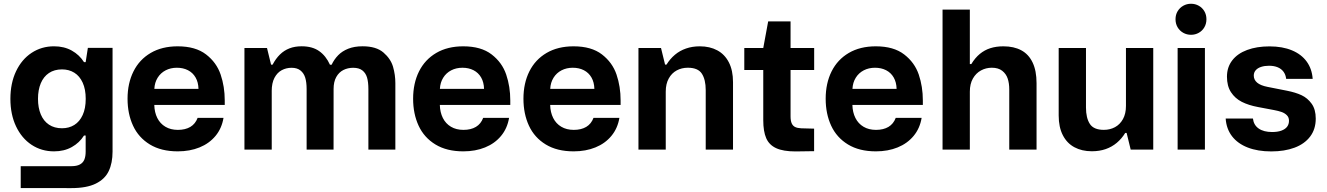

<svg xmlns="http://www.w3.org/2000/svg" viewBox="-20 -780 6918 1001"><path d="M88 86.4H351.9Q380.1 86.4 396.5 77.5Q413 68.6 419.8 51.9Q426.6 35.3 426.6 10.4V-96.6L566.8 -100.6V10.4Q566.8 69.8 546.9 111.8Q527.1 153.8 479.5 177.2Q432 200.7 351.9 200.7L88 200.4ZM34.2 -264.7 98.4 -269.6 178.1 -264.7Q178.1 -218.4 192.6 -183.7Q207 -149.1 235.2 -130.2Q263.4 -111.3 303.3 -111.3Q339.7 -111.3 367.5 -128.6Q395.2 -145.8 411 -180.3Q426.9 -214.8 426.9 -264.7L495.2 -269.6L566.8 -264.7V1H438.1L426.6 -73.3H417.9Q394.2 -35.5 354.2 -13.2Q314.3 9.1 261.7 9.1Q196.5 9.1 144.7 -25Q93 -59.2 63.6 -121.3Q34.2 -183.4 34.2 -264.7ZM417.9 -456.2H426.6L438.1 -530.5H566.8V-264.7L495.2 -259.9L426.9 -264.7Q426.9 -314.6 411 -349.2Q395.2 -383.7 367.5 -400.9Q339.7 -418.2 303.3 -418.2Q263.4 -418.2 235.2 -399.3Q207 -380.4 192.6 -345.8Q178.1 -311.1 178.1 -264.7L98.4 -259.9L34.2 -264.7Q34.2 -346.1 63.6 -408.2Q93 -470.3 144.7 -504.4Q196.5 -538.6 261.7 -538.6Q314.3 -538.6 354.2 -516.3Q394.2 -493.9 417.9 -456.2Z M645 -265.3Q645 -345.8 675.9 -407.7Q706.7 -469.5 765.7 -504Q824.6 -538.5 906.3 -538.5Q999.4 -538.5 1054.2 -496.3Q1109 -454.2 1130.3 -391.3Q1151.7 -328.4 1151.7 -256.2V-232.8H784.4Q785.4 -194.2 800.1 -164.8Q814.9 -135.4 842.3 -119.2Q869.7 -102.9 907.3 -102.9Q946.3 -102.9 972.5 -118.5Q998.6 -134.1 1010.4 -165.6H1145.3Q1136.1 -110.6 1103.6 -71.4Q1071 -32.1 1020.4 -11.5Q969.7 9.1 907 9.1Q820.2 9.1 761.3 -26.8Q702.4 -62.7 673.7 -124.6Q645 -186.5 645 -265.3ZM902.2 -426.8Q869.5 -426.8 843.5 -413.3Q817.5 -399.8 801.9 -374.8Q786.3 -349.8 784.7 -316.7H1014.8Q1014 -351.2 999.6 -376.1Q985.3 -401 960 -413.9Q934.8 -426.8 902.2 -426.8Z M1393.2 -443.1 1396.7 -302.4V0H1254.4V-529.9H1372ZM1500.2 -426.6Q1472.3 -426.6 1448.9 -414.1Q1425.5 -401.7 1411 -374.4Q1396.6 -347.1 1396.6 -304.9L1387.4 -442.8H1401.2Q1417.7 -474.4 1439.5 -495.8Q1461.2 -517.1 1489.2 -527.9Q1517.1 -538.7 1552.5 -538.7Q1608.4 -538.7 1643.8 -513.7Q1679.3 -488.8 1700.3 -442.4H1708.9Q1722.2 -470.5 1743 -491.9Q1763.8 -513.4 1795.6 -526Q1827.3 -538.7 1870.5 -538.7Q1941.4 -538.7 1979.2 -506.1Q2017.1 -473.4 2029.2 -431.6Q2041.2 -389.8 2041.2 -346.9V0H1900.6V-315.3Q1900.6 -352.2 1893.6 -375.8Q1886.6 -399.3 1869.2 -412.9Q1851.8 -426.6 1821.3 -426.6Q1793.3 -426.6 1770.2 -415Q1747.1 -403.4 1733.2 -378.6Q1719.2 -353.8 1719.2 -316.2L1719 0H1578.6V-315.3Q1578.6 -351.5 1571.3 -375Q1564.1 -398.5 1546.6 -412.5Q1529.2 -426.6 1500.2 -426.6Z M2133.8 -265.3Q2133.8 -345.8 2164.6 -407.7Q2195.5 -469.5 2254.4 -504Q2313.4 -538.5 2395.1 -538.5Q2488.2 -538.5 2543 -496.3Q2597.8 -454.2 2619.1 -391.3Q2640.4 -328.4 2640.4 -256.2V-232.8H2273.1Q2274.1 -194.2 2288.9 -164.8Q2303.7 -135.4 2331.1 -119.2Q2358.5 -102.9 2396.1 -102.9Q2435.1 -102.9 2461.2 -118.5Q2487.4 -134.1 2499.1 -165.6H2634.1Q2624.9 -110.6 2592.3 -71.4Q2559.8 -32.1 2509.1 -11.5Q2458.5 9.1 2395.8 9.1Q2309 9.1 2250.1 -26.8Q2191.2 -62.7 2162.5 -124.6Q2133.8 -186.5 2133.8 -265.3ZM2391 -426.8Q2358.3 -426.8 2332.3 -413.3Q2306.2 -399.8 2290.7 -374.8Q2275.1 -349.8 2273.4 -316.7H2503.6Q2502.7 -351.2 2488.4 -376.1Q2474 -401 2448.8 -413.9Q2423.5 -426.8 2391 -426.8Z M2709 -265.3Q2709 -345.8 2739.8 -407.7Q2770.7 -469.5 2829.6 -504Q2888.6 -538.5 2970.3 -538.5Q3063.4 -538.5 3118.2 -496.3Q3172.9 -454.2 3194.3 -391.3Q3215.6 -328.4 3215.6 -256.2V-232.8H2848.3Q2849.3 -194.2 2864.1 -164.8Q2878.9 -135.4 2906.3 -119.2Q2933.7 -102.9 2971.3 -102.9Q3010.3 -102.9 3036.4 -118.5Q3062.6 -134.1 3074.3 -165.6H3209.3Q3200.1 -110.6 3167.5 -71.4Q3135 -32.1 3084.3 -11.5Q3033.7 9.1 2971 9.1Q2884.2 9.1 2825.3 -26.8Q2766.4 -62.7 2737.7 -124.6Q2709 -186.5 2709 -265.3ZM2966.2 -426.8Q2933.5 -426.8 2907.5 -413.3Q2881.4 -399.8 2865.9 -374.8Q2850.3 -349.8 2848.6 -316.7H3078.8Q3077.9 -351.2 3063.6 -376.1Q3049.2 -401 3024 -413.9Q2998.7 -426.8 2966.2 -426.8Z M3447.4 -443.1 3450.9 -302.4V0H3308.6V-529.9H3426.2ZM3566 -426.9Q3534.1 -426.9 3508.1 -412.9Q3482 -398.9 3466.5 -370.8Q3450.9 -342.7 3450.9 -302.4L3447.4 -443.1H3454.8Q3473.1 -472.9 3498.6 -494.4Q3524 -515.8 3556.6 -527.1Q3589.2 -538.5 3628.5 -538.5Q3680.6 -538.5 3719.5 -517.6Q3758.4 -496.8 3780 -454.8Q3801.6 -412.8 3801.6 -352V0H3659.3V-310.5Q3659.3 -364.7 3639.2 -395.8Q3619.1 -426.9 3566 -426.9Z M3959.3 -153.6V-529.7L3984.9 -668.4H4101.6V-173.4Q4101.6 -150.3 4107.5 -137.1Q4113.4 -123.8 4125.3 -117.9Q4137.3 -112 4157.2 -111.1L4224.4 -109.3V8.1L4127.7 9.5Q4063.5 9.5 4026.8 -7.4Q3990.1 -24.2 3974.7 -59.5Q3959.3 -94.7 3959.3 -153.6ZM3860.4 -529.7H4224.7V-415.1H3860.4Z M4284.7 -265.3Q4284.7 -345.8 4315.5 -407.7Q4346.4 -469.5 4405.3 -504Q4464.3 -538.5 4546 -538.5Q4639.1 -538.5 4693.8 -496.3Q4748.6 -454.2 4770 -391.3Q4791.3 -328.4 4791.3 -256.2V-232.8H4424Q4425 -194.2 4439.8 -164.8Q4454.6 -135.4 4482 -119.2Q4509.4 -102.9 4547 -102.9Q4585.9 -102.9 4612.1 -118.5Q4638.3 -134.1 4650 -165.6H4785Q4775.8 -110.6 4743.2 -71.4Q4710.6 -32.1 4660 -11.5Q4609.4 9.1 4546.7 9.1Q4459.9 9.1 4401 -26.8Q4342.1 -62.7 4313.4 -124.6Q4284.7 -186.5 4284.7 -265.3ZM4541.9 -426.8Q4509.2 -426.8 4483.2 -413.3Q4457.1 -399.8 4441.6 -374.8Q4426 -349.8 4424.3 -316.7H4654.5Q4653.6 -351.2 4639.3 -376.1Q4624.9 -401 4599.7 -413.9Q4574.4 -426.8 4541.9 -426.8Z M5036.3 -730V0H4894V-730ZM5150.9 -426.9Q5120.4 -426.9 5094.3 -412.7Q5068.2 -398.6 5052.2 -370.5Q5036.3 -342.4 5036.3 -302.4V-446H5044Q5063.6 -478.4 5088.4 -498.9Q5113.2 -519.3 5143.5 -528.9Q5173.8 -538.5 5211.3 -538.5Q5266 -538.5 5304.5 -517.8Q5343 -497.1 5363.5 -454.2Q5384.1 -411.3 5384.1 -346.4V0H5241.8V-313.5Q5241.8 -346.4 5233.5 -370.8Q5225.3 -395.1 5205 -411Q5184.7 -426.9 5150.9 -426.9Z M5853.7 -86.8 5850.2 -227.4V-529.9H5992.5V0H5874.9ZM5735.1 -103Q5767 -103 5793 -117Q5819 -131 5834.6 -159.1Q5850.2 -187.2 5850.2 -227.4L5853.7 -86.8H5846.3Q5827.9 -56.9 5802.5 -35.5Q5777.1 -14.1 5744.5 -2.7Q5711.9 8.6 5672.6 8.6Q5620.5 8.6 5581.6 -12.3Q5542.7 -33.1 5521.1 -75.1Q5499.5 -117.1 5499.5 -177.9V-529.9H5641.8V-219.3Q5641.8 -165.1 5661.9 -134.1Q5681.9 -103 5735.1 -103Z M6261.9 -529.9V0H6119.6V-529.9ZM6108.6 -679.6Q6108.6 -703 6119.5 -721.3Q6130.5 -739.6 6148.9 -750Q6167.4 -760.4 6189.5 -760.4Q6211.5 -760.4 6229.9 -750Q6248.3 -739.7 6259 -721.4Q6269.8 -703 6269.8 -679.6Q6269.8 -656.2 6259 -637.7Q6248.2 -619.3 6229.9 -609Q6211.5 -598.6 6189.5 -598.6Q6167.4 -598.6 6148.9 -609Q6130.5 -619.3 6119.5 -637.7Q6108.6 -656.2 6108.6 -679.6Z M6370.1 -162.1H6512.2Q6516.1 -128 6542.2 -109.9Q6568.3 -91.7 6612.5 -91.7Q6640.4 -91.7 6660.2 -98.8Q6680 -105.9 6690.1 -118.9Q6700.2 -132 6700.2 -150.5Q6700.2 -168.6 6688.6 -179.7Q6677.1 -190.9 6660.8 -196.4Q6644.6 -202 6623.2 -206L6538.5 -222Q6489.3 -231.2 6454 -249.1Q6418.8 -267.1 6397.8 -299.3Q6376.8 -331.4 6376.8 -380.3Q6376.8 -429.5 6404.3 -465.2Q6431.8 -500.9 6482 -519.5Q6532.1 -538.2 6598.5 -538.2Q6666 -538.2 6715.4 -517.6Q6764.8 -497.1 6792.5 -459Q6820.1 -420.9 6823.7 -368.8H6685.5Q6683 -390.6 6671.7 -406Q6660.4 -421.3 6641.4 -429.2Q6622.3 -437.2 6595.9 -437.2Q6573 -437.2 6555 -431.3Q6536.9 -425.5 6526.8 -413.9Q6516.6 -402.3 6516.6 -385.8Q6516.6 -364 6534.2 -349.1Q6551.8 -334.2 6588.6 -327L6689.3 -307.1Q6734.3 -298.3 6765.7 -283.6Q6797.1 -268.9 6818.4 -239.2Q6839.7 -209.5 6839.7 -161.7Q6839.7 -106.7 6810.6 -68.2Q6781.4 -29.6 6729.2 -10.1Q6677.1 9.4 6607.8 9.4Q6537.2 9.4 6485.1 -10.9Q6432.9 -31.2 6403.3 -69.6Q6373.7 -108.1 6370.1 -162.1Z"/></svg>

Font: Wand UI Pro
Style: Regular
Weight: 400
Designer: Andreas Faust
Version: Version 1.003;FEAKit 1.0